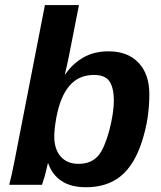

<svg xmlns="http://www.w3.org/2000/svg" viewBox="-20 -745 651 774"><path d="M417.5 -538.1Q495.1 -538.1 538.6 -491.9Q582 -445.8 582 -365.2Q582 -314.5 574.5 -267.1Q566.9 -219.7 551.8 -173.3Q521.5 -79.6 466.6 -34.9Q411.6 9.8 326.7 9.8Q265.6 9.8 227.8 -15.6Q189.9 -41 174.3 -86.9H172.9Q165 -51.3 159.7 -32.7Q157.2 -24.9 154.5 -16.6Q151.9 -8.3 149.4 0H17.1Q19.5 -7.3 26.9 -40Q34.2 -72.8 41 -108.9L161.1 -724.6H298.3L257.3 -516.1Q253.9 -500.5 250.2 -482.9Q246.6 -465.3 241.7 -445.8H243.7Q271 -486.8 314.7 -512.5Q358.4 -538.1 417.5 -538.1ZM358.9 -442.9Q296.4 -442.9 259.3 -398.4Q223.1 -356 207 -270.5Q198.7 -223.6 198.7 -195.8Q198.7 -143.6 224.6 -114Q250.5 -84.5 296.9 -84.5Q346.2 -84.5 374 -115.2Q388.2 -130.4 399.9 -158Q411.6 -185.5 420.4 -218.5Q429.2 -251.5 434.1 -283.4Q439 -315.4 439 -338.9Q439 -390.1 421.6 -416.5Q404.3 -442.9 358.9 -442.9Z"/></svg>

Font: Arimo
Style: Bold Italic
Weight: 700
Italic angle: -12°
Designer: Steve Matteson
Foundry: Monotype Imaging Inc.
Version: Version 1.33